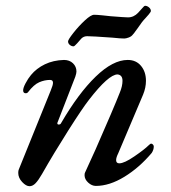

<svg xmlns="http://www.w3.org/2000/svg" viewBox="-20 -628 592 663"><path d="M43 -31Q43 -39 45 -43L155 -315Q163 -334 163 -342Q163 -352 153 -352Q134 -352 115.5 -344Q97 -336 77 -310Q74 -306 69 -306Q61 -306 60 -314Q59 -323 68 -340Q77 -357 87 -369Q106 -392 135 -406Q164 -420 201 -421Q220 -421 232 -409.5Q244 -398 244 -381Q244 -375 240 -363L179 -206Q178 -205 178 -202Q178 -198 183 -198Q189 -198 191 -203Q251 -306 310.5 -363.5Q370 -421 421 -421Q450 -421 467 -400.5Q484 -380 484 -349Q484 -325 474 -301L388 -98Q381 -84 381 -75Q381 -64 392 -64Q409 -64 444 -88Q479 -112 493 -126Q499 -132 502 -132Q505 -132 508 -129Q511 -126 511 -122Q511 -111 504 -100Q461 -49 409.5 -17.5Q358 14 311 14Q297 14 284.5 2.5Q272 -9 272 -23Q272 -30 274 -33L310 -112Q372 -253 394 -309Q403 -331 403 -349Q403 -369 386 -371Q355 -371 287 -283Q265 -255 215.5 -177Q166 -99 125 -27Q113 -6 103 4.5Q93 15 82 15Q70 15 56.5 0.5Q43 -14 43 -31ZM215 -485Q215 -491 233.5 -514.5Q252 -538 273 -557.5Q294 -577 305 -577Q314 -577 334 -575L362 -572Q412 -568 422 -568Q442 -568 457 -584Q464 -591 471 -599.5Q478 -608 481 -608Q488 -608 494.5 -602.5Q501 -597 501 -590Q501 -587 493.5 -578Q486 -569 482 -565Q471 -554 455 -530Q450 -524 446.5 -518.5Q443 -513 439 -509Q434 -502 424.5 -498.5Q415 -495 409 -495Q396 -495 368 -498Q298 -503 281 -503Q269 -503 261 -495Q256 -489 246.5 -478.5Q237 -468 234 -468Q227 -468 221 -473Q215 -478 215 -485Z"/></svg>

Font: EB Garamond Medium
Style: Italic
Weight: 500
Italic angle: -17.2°
Designer: Georg Duffner and Octavio Pardo
Foundry: Georg Duffner
Version: Version 1.000